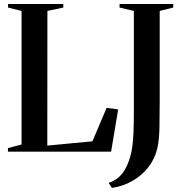

<svg xmlns="http://www.w3.org/2000/svg" viewBox="-20 -763 920 966"><path d="M20 0V-18L88.5 -36V-708L20.5 -725V-743H298.5V-725L218.5 -708L218 -30.5L445 -52L516.5 -220.5L574.5 -212.5L539 0ZM526.5 157Q554 148 574.2 131.2Q594.5 114.5 609.2 89Q624 63.5 634.5 27.5Q642 3 646 -27.5Q650 -58 651.8 -101.8Q653.5 -145.5 653.5 -210V-708L581.5 -725V-743H851.5V-725L783.5 -708V-255Q783.5 -182.5 782.2 -120.2Q781 -58 771.5 -17Q759 37 725.8 79Q692.5 121 645.2 147.8Q598 174.5 543 182.5Z"/></svg>

Font: Merriweather 144pt SemiBold
Style: Regular
Weight: 600
Version: Version 2.100